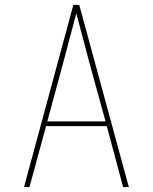

<svg xmlns="http://www.w3.org/2000/svg" viewBox="-20 -755 616 775"><path d="M77 0H99L166 -246H411L477 0H500L300 -735H276L243 -613ZM171 -265 232 -490Q246 -543 260 -595.5Q274 -648 288 -701Q302 -648 316 -595.5Q330 -543 344 -490L406 -265Z"/></svg>

Font: Iosevka Sparkle Thin
Style: Regular
Weight: 100
Designer: Belleve Invis
Foundry: Belleve Invis
Version: Version 4.5.0; ttfautohint (v1.8.3)